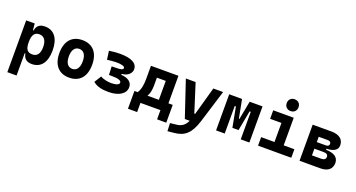

<svg xmlns="http://www.w3.org/2000/svg" viewBox="-54 -1553 4795 2586"><g transform="rotate(20 2344.0 -260.5)"><path d="M73.7 224.6H206.1V-93.8H216.8C227.1 -24.9 272 9.8 344.2 9.8C472.7 9.8 547.4 -85.4 547.4 -258.3C547.4 -429.2 472.7 -527.3 343.3 -527.3C264.6 -527.3 226.1 -493.2 213.9 -423.8H204.6L196.3 -517.6H73.7ZM206.1 -258.3C206.1 -358.4 239.7 -402.8 307.1 -402.8C374 -402.8 412.1 -350.1 412.1 -258.3C412.1 -163.1 376 -114.7 307.1 -114.7C231.9 -114.7 206.1 -157.7 206.1 -258.3Z M878.9 9.8C1027.8 9.8 1113.8 -87.9 1113.8 -258.8C1113.8 -429.7 1027.8 -527.3 878.9 -527.3C730 -527.3 644 -429.7 644 -258.8C644 -87.9 730 9.8 878.9 9.8ZM878.9 -115.7C815.9 -115.7 779.3 -167.5 779.3 -258.8C779.3 -350.6 815.9 -401.9 878.9 -401.9C942.4 -401.9 978.5 -350.6 978.5 -258.8C978.5 -167.5 942.4 -115.7 878.9 -115.7Z M1443.4 9.8C1591.3 9.8 1686 -51.8 1686 -145.5C1686 -212.9 1633.8 -260.3 1528.3 -266.6V-280.3C1618.7 -286.1 1666 -342.3 1666 -394C1666 -486.3 1570.8 -527.3 1420.9 -527.3C1349.1 -527.3 1312 -521 1261.2 -514.6L1277.8 -391.6C1335.4 -397.5 1364.3 -402.3 1410.2 -402.3C1480 -402.3 1530.8 -390.1 1530.8 -364.7C1530.8 -342.3 1512.7 -329.6 1395 -329.6H1367.7L1373 -208.5H1393.6C1509.8 -208.5 1550.8 -192.9 1550.8 -161.1C1550.8 -133.3 1508.3 -115.2 1439.5 -115.2C1392.6 -115.2 1327.6 -125 1281.7 -152.8L1219.7 -53.7C1276.9 -2.9 1360.8 9.8 1443.4 9.8Z M1769 131.8H1900.4V0H2186.5V131.8H2317.9V-123H2256.3V-517.6H1862.3V-329.1C1862.3 -239.3 1848.6 -171.9 1815.4 -123H1769ZM2119.1 -123H1956.1C1981.9 -165.5 1992.2 -219.2 1992.2 -287.6V-394.5H2119.1Z M2372.1 234.4 2468.3 224.6C2613.3 210 2691.9 140.6 2751 -45.9L2896.5 -517.6H2756.3L2643.1 -112.3H2630.9L2502.4 -517.6H2362.3L2536.1 0H2606C2573.2 70.8 2528.3 102.1 2456.5 109.9L2367.2 119.6Z M2983.9 0H3107.9V-394.5H3124.5L3178.7 -107.4H3266.6L3320.8 -394.5H3337.4V0H3461.4V-517.6H3277.3L3226.6 -252.4H3218.8L3168 -517.6H2983.9Z M3585.4 0H4062V-122.1H3908.7V-517.6H3614.7V-395.5H3776.9V-122.1H3585.4ZM3836.9 -587.4C3887.2 -587.4 3921.4 -621.6 3921.4 -671.9C3921.4 -722.2 3887.2 -756.3 3836.9 -756.3C3786.6 -756.3 3752.4 -722.2 3752.4 -671.9C3752.4 -621.6 3786.6 -587.4 3836.9 -587.4Z M4180.2 0H4479.5C4584 0 4644 -49.8 4644 -136.7C4644 -215.3 4580.1 -260.3 4468.8 -260.3H4466.3V-276.9C4566.9 -278.3 4624.5 -315.9 4624.5 -380.9C4624.5 -467.8 4560.5 -517.6 4449.2 -517.6H4180.2ZM4312.5 -125.5V-221.2H4443.4C4486.3 -221.2 4508.8 -206.1 4508.8 -175.3C4508.8 -142.1 4486.8 -125.5 4444.8 -125.5ZM4312.5 -315.9V-392.1H4440.4C4472.2 -392.1 4489.3 -379.4 4489.3 -354C4489.3 -328.6 4472.7 -315.9 4441.4 -315.9Z"/></g></svg>

Font: Cascadia Code
Style: Bold
Weight: 700
Monospace: yes
Designer: Aaron Bell
Foundry: Saja Typeworks
Version: Version 2404.023